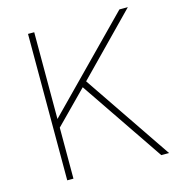

<svg xmlns="http://www.w3.org/2000/svg" viewBox="-100 -748 776 836"><g transform="rotate(-15 288.0 -330.0)"><path d="M129 -660V-269L513 -660H551L292 -395L560 0H525L271 -374L129 -230V0H101V-660Z"/></g></svg>

Font: Work Sans ExtraLight
Style: Regular
Weight: 200
Designer: Wei Huang
Foundry: Wei Huang
Version: Version 2.010; ttfautohint (v1.8.3)